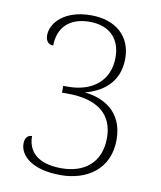

<svg xmlns="http://www.w3.org/2000/svg" viewBox="-83 -790 724 865"><g transform="rotate(10 279.5 -357.5)"><path d="M253 9C371 9 474 -55 474 -191C474 -325 376 -369 296 -377C371 -396 449 -446 449 -558C449 -660 378 -724 264 -724C143 -724 84 -658 84 -601C84 -574 98 -560 119 -560C120 -641 169 -694 263 -694C352 -694 405 -643 405 -556C405 -449 328 -389 218 -389H195V-358H220C361 -358 430 -298 430 -192C430 -78 355 -22 251 -22C143 -22 96 -71 96 -142C79 -142 64 -131 64 -102C64 -47 122 9 253 9Z"/></g></svg>

Font: Noto Serif Lao ExtraLight
Style: Regular
Weight: 200
Designer: Monotype Design Team
Foundry: Monotype Imaging Inc.
Version: Version 2.003